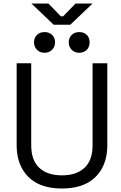

<svg xmlns="http://www.w3.org/2000/svg" viewBox="-20 -1061 690 1095"><path d="M333 14Q171 14 107 -98Q75 -154 75 -234V-700H158V-233Q158 -147 204 -104Q250 -61 333 -61Q416 -61 462 -104Q508 -147 508 -233V-700H592V-234Q592 -154 560 -98Q496 14 333 14ZM372 -820Q372 -845 389 -862Q405 -878 432 -878Q459 -878 475 -862Q491 -846 491 -820Q491 -793 475 -777Q458 -760 432 -760Q406 -760 389 -777Q372 -794 372 -820ZM174 -820Q174 -845 191 -862Q207 -878 234 -878Q261 -878 277 -862Q294 -845 294 -820Q294 -794 277 -777Q260 -760 234 -760Q208 -760 191 -777Q174 -794 174 -820ZM381 -920H286L159 -1041H256L327 -968H340L411 -1041H508Z"/></svg>

Font: Rilu
Style: Regular
Weight: 500
Designer: Alí Sinisterra
Foundry: Alí Sinisterra
Version: 0.1